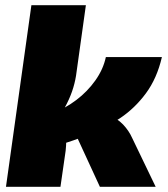

<svg xmlns="http://www.w3.org/2000/svg" viewBox="-20 -720 649 740"><path d="M311 -700 273 -428Q268 -397 257.5 -367Q247 -337 230 -306Q232 -270 234.5 -222.5Q237 -175 233 -139L213 0H3L101 -700ZM604 -500Q585 -418 542.5 -360.5Q500 -303 443.5 -265Q387 -227 324.5 -202Q262 -177 203 -160L183 -284Q231 -302 274 -334.5Q317 -367 347.5 -410Q378 -453 388 -500ZM393 -279Q432 -264 454.5 -240Q477 -216 489 -189L580 0H365L259 -230Z"/></svg>

Font: Exo 2 Black
Style: Italic
Weight: 900
Italic angle: -8°
Designer: Natanael Gama
Foundry: Natanael Gama
Version: Version 2.010